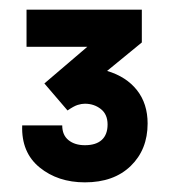

<svg xmlns="http://www.w3.org/2000/svg" viewBox="-20 -720 352 398"><path d="M156 -342Q100 -342 62 -373Q24 -404 26 -460H109Q109 -440 122 -429.5Q135 -419 156 -419Q179 -419 191 -430Q203 -441 203 -462Q203 -483 189 -494Q175 -505 156 -505Q149 -505 141 -502.5Q133 -500 120 -491L72 -547L161 -623H35V-700H274V-632L202 -573Q242 -561 264 -533Q286 -505 286 -464Q286 -410 251 -376Q216 -342 156 -342Z"/></svg>

Font: Rethink Sans ExtraBold
Style: Regular
Weight: 800
Designer: The Rethink Sans project authors (Hans Thiessen). DM Sans designed by Colophon Foundry.
Foundry: Rethink Communications LLC
Version: Version 1.001